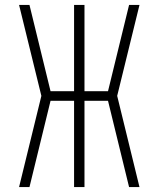

<svg xmlns="http://www.w3.org/2000/svg" viewBox="-20 -755 640 775"><path d="M57 0 147 -368 57 -735H99L184 -387H279V-735H321V-387H416L501 -735H543L453 -368L543 0H501L416 -348H321V0H279V-348H184L99 0Z"/></svg>

Font: Iosevka Curly XLtEx
Style: Regular
Weight: 200
Width: 7
Monospace: yes
Designer: Belleve Invis
Foundry: Belleve Invis
Version: Version 11.1.0; ttfautohint (v1.8.3)